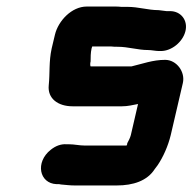

<svg xmlns="http://www.w3.org/2000/svg" viewBox="-20 -531 589 587"><path d="M500 -497H489C480 -498 472 -499 465 -500C432 -500 404 -510 370 -510H351C344 -511 337 -511 330 -511H245C199 -511 158 -467 148 -425L138 -383C129 -342 133 -308 129 -270C125 -230 157 -206 202 -206H353C371 -206 386 -210 402 -213L380 -118C378 -110 373 -100 369 -93C369 -91 369 -89 367 -86H240C222 -86 208 -90 189 -90H183C166 -91 150 -85 135 -73C87 -35 100 30 153 32H159C161 32 163 32 166 33L188 35C196 36 204 36 212 36H337C387 36 430 22 453 -14L462 -26C479 -51 494 -85 502 -118L539 -277C547 -311 520 -348 485 -348C447 -348 416 -336 382 -328H257C255 -331 256 -340 257 -343C257 -354 257 -370 260 -383L262 -389H319C326 -388 333 -388 340 -388C372 -388 401 -378 433 -378C443 -378 456 -375 466 -375H472C505 -375 539 -403 547 -436C555 -469 533 -497 500 -497Z"/></svg>

Font: Electronic
Style: TiIt
Weight: 900
Version: Version 1.011